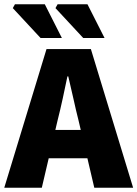

<svg xmlns="http://www.w3.org/2000/svg" viewBox="-30 -880 644 900"><path d="M-10 0 188 -650H396L594 0H412L338 -316Q326 -363 314 -418Q302 -473 290 -522H286Q276 -473 264 -418Q252 -363 240 -316L166 0ZM132 -138V-271H450V-138ZM160 -702 30 -842 40 -860H180L260 -702ZM360 -702 230 -842 240 -860H380L460 -702Z"/></svg>

Font: Source Sans 3 Black
Style: Regular
Weight: 900
Designer: Paul D. Hunt
Foundry: Adobe
Version: Version 3.046;hotconv 1.0.118;makeotfexe 2.5.65603